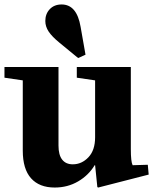

<svg xmlns="http://www.w3.org/2000/svg" viewBox="-28 -830 686 860"><path d="M398 -470 316 -482V-530H558V-162Q558 -106 566 -90L634 -92L638 -48L412 10L408 8L398 -90H396Q369 -45 322 -17.5Q275 10 217 10Q148 10 111 -31.5Q74 -73 74 -155V-470L-8 -482V-530H234V-178Q234 -136 250.5 -115Q267 -94 298 -94Q338 -94 368 -125.5Q398 -157 398 -215ZM175 -736Q175 -768 195 -789Q215 -810 248 -810Q316 -810 333 -710L355 -585L322 -570L238 -639Q205 -666 190 -688.5Q175 -711 175 -736Z"/></svg>

Font: Minipax
Style: Bold
Weight: 700
Designer: Raphaël Ronot, Igor Stepanchenko (Cyrillic)
Foundry: steppetype
Version: Version 1.002